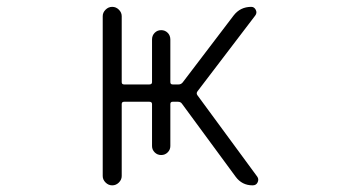

<svg xmlns="http://www.w3.org/2000/svg" viewBox="-20 -565 1040 563"><path d="M281.2 -48.8V-517.6Q281.2 -528.3 289.6 -536.6Q297.9 -544.9 309.1 -544.9Q320.3 -544.9 328.6 -536.6Q336.9 -528.3 336.9 -517.6V-324.2Q336.9 -317.4 343.8 -317.4H418Q425.8 -317.4 425.8 -324.2V-449.2Q425.8 -460.9 433.6 -468.8Q441.4 -476.6 452.6 -476.6Q463.9 -476.6 471.7 -468.8Q479.5 -460.9 479.5 -449.2V-324.2Q479.5 -317.4 486.3 -317.4H503.9Q510.7 -317.4 515.6 -323.2L665 -519.5Q684.6 -544.9 716.8 -544.9Q725.6 -544.9 730 -536.1Q734.4 -527.3 728.5 -519.5L559.6 -297.9Q554.7 -292 558.6 -286.1L734.4 -46.9Q737.3 -43 737.3 -38.1Q737.3 -34.2 735.4 -30.3Q731.4 -21.5 720.7 -21.5Q689.5 -21.5 670.9 -46.9L513.7 -260.7Q509.8 -266.6 502 -266.6H486.3Q479.5 -266.6 479.5 -259.8V-136.7Q479.5 -126 471.7 -118.2Q463.9 -110.4 452.6 -110.4Q441.4 -110.4 433.6 -118.2Q425.8 -126 425.8 -136.7V-259.8Q425.8 -266.6 418 -266.6H343.8Q336.9 -266.6 336.9 -259.8V-48.8Q336.9 -38.1 328.6 -29.8Q320.3 -21.5 309.1 -21.5Q297.9 -21.5 289.6 -29.8Q281.2 -38.1 281.2 -48.8Z"/></svg>

Font: Rounded Mgen+ 2m light
Style: Regular
Weight: 200
Designer: [Source Han Sans]
Ryoko NISHIZUKA  (kana & ideographs); Paul D. Hunt (Latin, Greek & Cyrillic); Wenlong ZHANG  (bopomofo
Version: Version 1.059.20150602